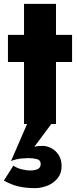

<svg xmlns="http://www.w3.org/2000/svg" viewBox="-36 -640 397 991"><path d="M109 -12 21 191Q50 180 76.5 178Q103 176 110 176Q133 176 153.5 181Q174 186 174 207Q174 225 159 232.5Q144 240 118 240Q105 240 79 234.5Q53 229 33 215L-16 292Q23 314 60.5 322.5Q98 331 144 331Q177 331 208.5 318.5Q240 306 261 280.5Q282 255 282 218Q282 183 266.5 159.5Q251 136 228.5 124.5Q206 113 185 113Q173 113 162 114Q151 115 141 118L234 -7ZM5 -460V-320H336V-460ZM88 -620V0H253V-620Z"/></svg>

Font: Jost ExtraBold
Style: Regular
Weight: 800
Version: Version 3.710